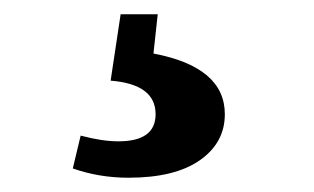

<svg xmlns="http://www.w3.org/2000/svg" viewBox="-20 -24 440 269"><path d="M201 -4 195 51Q295 70 295 136Q295 176 260 200.5Q225 225 160 225Q119 225 82 212L93 166Q123 174 146 174Q198 174 198 136Q198 94 135 89L149 -4Z"/></svg>

Font: TypoPRO Source Serif Pro
Style: Bold
Weight: 700
Designer: Frank Grießhammer
Foundry: Adobe Systems Incorporated
Version: Version 1.017;PS 1.0;hotconv 1.0.79;makeotf.lib2.5.61930